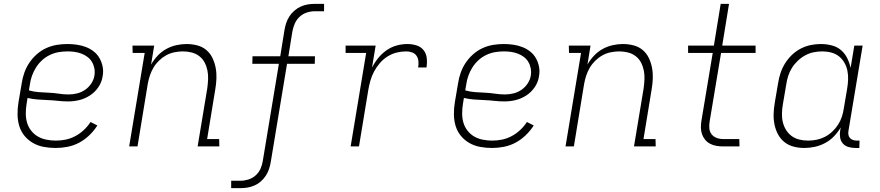

<svg xmlns="http://www.w3.org/2000/svg" viewBox="-20 -755 4540 990"><path d="M267 8Q236 8 206 2.5Q176 -3 150.5 -17.5Q125 -32 106.5 -54.5Q88 -77 79.5 -105Q71 -133 70.5 -164Q70 -195 75 -226L92 -326Q96 -353 105.5 -380Q115 -407 131 -431Q147 -455 169.5 -475Q192 -495 218.5 -507Q245 -519 272.5 -523.5Q300 -528 327 -528Q352 -528 376.5 -524.5Q401 -521 423 -512.5Q445 -504 463.5 -489.5Q482 -475 493.5 -454.5Q505 -434 509.5 -410Q514 -386 509 -361Q505 -332 487.5 -306Q470 -280 444 -263Q418 -246 389 -239Q360 -232 332 -232Q305 -232 279 -235Q253 -238 226 -239Q199 -240 173 -242Q147 -244 122 -250L117 -219Q113 -195 113 -170Q113 -145 119.5 -122.5Q126 -100 140.5 -81.5Q155 -63 174.5 -51.5Q194 -40 218.5 -35Q243 -30 267 -30Q293 -30 318 -35Q343 -40 367 -52.5Q391 -65 411.5 -84Q432 -103 447 -126L482 -108Q465 -81 440.5 -57.5Q416 -34 387.5 -19Q359 -4 328 2Q297 8 267 8ZM334 -268Q356 -268 378 -273.5Q400 -279 419 -292Q438 -305 451 -325Q464 -345 467 -366Q470 -385 466.5 -403Q463 -421 454 -436Q445 -451 431 -461.5Q417 -472 400 -478.5Q383 -485 365 -487.5Q347 -490 328 -490Q305 -490 282 -486Q259 -482 237 -471.5Q215 -461 197 -444.5Q179 -428 166 -407.5Q153 -387 145 -364.5Q137 -342 134 -319L129 -289Q153 -282 179 -280Q205 -278 231 -277Q257 -276 282.5 -272Q308 -268 334 -268Z M646 0 726 -482H664L663 -520H775L759 -422Q773 -447 793 -468Q813 -489 837.5 -502.5Q862 -516 889 -522Q916 -528 942 -528Q970 -528 997 -521Q1024 -514 1044 -497Q1064 -480 1075.5 -456Q1087 -432 1092 -405.5Q1097 -379 1096 -351Q1095 -323 1090 -294L1048 -38H1110L1111 0H999L1049 -301Q1052 -324 1053 -347Q1054 -370 1049.5 -392Q1045 -414 1035 -433Q1025 -452 1007.5 -465.5Q990 -479 968 -484.5Q946 -490 923 -490Q902 -490 879.5 -485.5Q857 -481 837 -470Q817 -459 800 -442.5Q783 -426 771.5 -406.5Q760 -387 753 -366Q746 -345 742 -323L689 0Z M1172 215V177H1220Q1240 177 1261 170.5Q1282 164 1298.5 149Q1315 134 1323.5 114.5Q1332 95 1335 75L1418 -426H1281L1282 -465H1425L1447 -601Q1450 -619 1456 -637Q1462 -655 1472.5 -671Q1483 -687 1498 -700Q1513 -713 1530.5 -721Q1548 -729 1566 -732Q1584 -735 1602 -735H1651V-697H1603Q1583 -697 1562.5 -690.5Q1542 -684 1525.5 -669Q1509 -654 1500.5 -634.5Q1492 -615 1488 -595L1467 -465H1604L1603 -426H1460L1376 81Q1373 99 1367 117Q1361 135 1350.5 151Q1340 167 1325.5 180Q1311 193 1293 201Q1275 209 1257 212Q1239 215 1221 215Z M1788 0 1868 -482H1762V-520H1917L1898 -406Q1911 -432 1930 -455.5Q1949 -479 1973.5 -496Q1998 -513 2025.5 -520.5Q2053 -528 2081 -528Q2105 -528 2127.5 -521Q2150 -514 2164 -496.5Q2178 -479 2180.5 -455Q2183 -431 2179 -407H2136Q2139 -423 2137.5 -439Q2136 -455 2128 -467Q2120 -479 2105.5 -484.5Q2091 -490 2075 -490Q2050 -490 2025.5 -484Q2001 -478 1978.5 -464Q1956 -450 1938.5 -429.5Q1921 -409 1909 -386.5Q1897 -364 1890 -339.5Q1883 -315 1879 -291L1831 0Z M2517 8Q2486 8 2456 2.5Q2426 -3 2400.5 -17.5Q2375 -32 2356.5 -54.5Q2338 -77 2329.5 -105Q2321 -133 2320.5 -164Q2320 -195 2325 -226L2342 -326Q2346 -353 2355.5 -380Q2365 -407 2381 -431Q2397 -455 2419.5 -475Q2442 -495 2468.5 -507Q2495 -519 2522.5 -523.5Q2550 -528 2577 -528Q2602 -528 2626.5 -524.5Q2651 -521 2673 -512.5Q2695 -504 2713.5 -489.5Q2732 -475 2743.5 -454.5Q2755 -434 2759.5 -410Q2764 -386 2759 -361Q2755 -332 2737.5 -306Q2720 -280 2694 -263Q2668 -246 2639 -239Q2610 -232 2582 -232Q2555 -232 2529 -235Q2503 -238 2476 -239Q2449 -240 2423 -242Q2397 -244 2372 -250L2367 -219Q2363 -195 2363 -170Q2363 -145 2369.5 -122.5Q2376 -100 2390.5 -81.5Q2405 -63 2424.5 -51.5Q2444 -40 2468.5 -35Q2493 -30 2517 -30Q2543 -30 2568 -35Q2593 -40 2617 -52.5Q2641 -65 2661.5 -84Q2682 -103 2697 -126L2732 -108Q2715 -81 2690.5 -57.5Q2666 -34 2637.5 -19Q2609 -4 2578 2Q2547 8 2517 8ZM2584 -268Q2606 -268 2628 -273.5Q2650 -279 2669 -292Q2688 -305 2701 -325Q2714 -345 2717 -366Q2720 -385 2716.5 -403Q2713 -421 2704 -436Q2695 -451 2681 -461.5Q2667 -472 2650 -478.5Q2633 -485 2615 -487.5Q2597 -490 2578 -490Q2555 -490 2532 -486Q2509 -482 2487 -471.5Q2465 -461 2447 -444.5Q2429 -428 2416 -407.5Q2403 -387 2395 -364.5Q2387 -342 2384 -319L2379 -289Q2403 -282 2429 -280Q2455 -278 2481 -277Q2507 -276 2532.5 -272Q2558 -268 2584 -268Z M2896 0 2976 -482H2914L2913 -520H3025L3009 -422Q3023 -447 3043 -468Q3063 -489 3087.5 -502.5Q3112 -516 3139 -522Q3166 -528 3192 -528Q3220 -528 3247 -521Q3274 -514 3294 -497Q3314 -480 3325.5 -456Q3337 -432 3342 -405.5Q3347 -379 3346 -351Q3345 -323 3340 -294L3298 -38H3360L3361 0H3249L3299 -301Q3302 -324 3303 -347Q3304 -370 3299.5 -392Q3295 -414 3285 -433Q3275 -452 3257.5 -465.5Q3240 -479 3218 -484.5Q3196 -490 3173 -490Q3152 -490 3129.5 -485.5Q3107 -481 3087 -470Q3067 -459 3050 -442.5Q3033 -426 3021.5 -406.5Q3010 -387 3003 -366Q2996 -345 2992 -323L2939 0Z M3709 0Q3691 0 3673.5 -3Q3656 -6 3641 -14Q3626 -22 3615.5 -35Q3605 -48 3599.5 -64Q3594 -80 3594 -98Q3594 -116 3597 -134L3655 -482H3528V-520H3661L3696 -735H3739L3704 -520H3876V-482H3698L3639 -128Q3636 -110 3637.5 -93Q3639 -76 3649 -63Q3659 -50 3675 -44Q3691 -38 3709 -38H3792L3793 0Z M4127 8Q4099 8 4072 1Q4045 -6 4024.5 -22.5Q4004 -39 3991.5 -62.5Q3979 -86 3973.5 -113Q3968 -140 3969 -168.5Q3970 -197 3975 -226L3992 -326Q3996 -352 4004.5 -378Q4013 -404 4027.5 -427.5Q4042 -451 4062.5 -471Q4083 -491 4108 -504Q4133 -517 4159.5 -522.5Q4186 -528 4212 -528Q4241 -528 4268.5 -521Q4296 -514 4316 -497Q4336 -480 4348 -456Q4360 -432 4366 -405L4385 -520H4428L4355 -81Q4353 -71 4354.5 -61Q4356 -51 4362 -44Q4368 -37 4377.5 -33.5Q4387 -30 4398 -30H4412L4411 8H4391Q4372 8 4355 3Q4338 -2 4326.5 -14.5Q4315 -27 4312 -45Q4309 -63 4312 -81L4315 -98Q4301 -74 4280.5 -52.5Q4260 -31 4234.5 -17.5Q4209 -4 4181.5 2Q4154 8 4127 8ZM4147 -30Q4169 -30 4191 -34.5Q4213 -39 4233.5 -49.5Q4254 -60 4271.5 -76.5Q4289 -93 4301.5 -112.5Q4314 -132 4321 -153.5Q4328 -175 4331 -197L4348 -297Q4352 -320 4353 -344Q4354 -368 4349.5 -390Q4345 -412 4334 -431.5Q4323 -451 4306 -464.5Q4289 -478 4266.5 -484Q4244 -490 4220 -490Q4198 -490 4175.5 -485.5Q4153 -481 4132.5 -470Q4112 -459 4094 -442Q4076 -425 4063.5 -405Q4051 -385 4044 -363Q4037 -341 4034 -319L4017 -219Q4013 -196 4012 -172.5Q4011 -149 4016 -127Q4021 -105 4032.5 -86Q4044 -67 4061.5 -54Q4079 -41 4101 -35.5Q4123 -30 4147 -30Z"/></svg>

Font: Iosevka Etoile Extralight
Style: Italic
Weight: 200
Italic angle: -9°
Designer: Belleve Invis
Foundry: Belleve Invis
Version: Version 22.1.2; ttfautohint (v1.8.4)